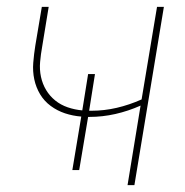

<svg xmlns="http://www.w3.org/2000/svg" viewBox="-20 -540 540 560"><path d="M352 0 390 -232Q354 -216 316.5 -207.5Q279 -199 241 -199H237L211 -44H191L217 -200Q192 -202 169.5 -209.5Q147 -217 128 -231Q109 -245 97 -265Q85 -285 80 -308.5Q75 -332 77 -357Q79 -382 83 -407L102 -520H122L103 -404Q99 -382 97 -359.5Q95 -337 99.5 -316Q104 -295 114.5 -277.5Q125 -260 141 -247Q157 -234 177.5 -227Q198 -220 220 -218L237 -324H257L240 -217H247Q284 -217 320.5 -225.5Q357 -234 393 -250L438 -520H458L372 0Z"/></svg>

Font: Iosevka SS18 Thin
Style: Italic
Weight: 100
Italic angle: -9°
Monospace: yes
Designer: Belleve Invis
Foundry: Belleve Invis
Version: Version 25.1.1; ttfautohint (v1.8.4)